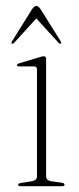

<svg xmlns="http://www.w3.org/2000/svg" viewBox="-20 -642 273 662"><path d="M139 -438.5V-34.5Q139 -19.5 157.5 -17L192.5 -12Q202.5 -10.5 202.5 -5Q202.5 0 194 0H50.5Q42.5 0 42.5 -5Q42.5 -9.5 52 -11L89 -17Q107.5 -20 107.5 -34V-402Q107.5 -413 97.5 -413H47Q38.5 -413 38.5 -417.5Q38.5 -421 47 -424L115 -444.5Q125.5 -448 131 -448Q139 -448 139 -438.5ZM189.6 -491.5Q187.2 -489.5 182.4 -494L105.2 -578.5L28.4 -494Q23.2 -490 20.8 -491.5Q18 -494.5 22 -500.5L90 -609.5Q98 -621.5 105.6 -621.5Q112.8 -621.5 120.4 -609.5L188.8 -500.5Q192.4 -494.5 189.6 -491.5Z"/></svg>

Font: Fraunces 72pt Thin
Style: Regular
Weight: 100
Version: Version 1.000;[b76b70a41]